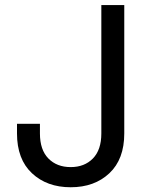

<svg xmlns="http://www.w3.org/2000/svg" viewBox="-20 -748 611 777"><path d="M266.1 9.8Q169.9 9.8 109.4 -46.9Q48.8 -103.5 48.8 -208V-247.1H141.6V-208Q141.6 -141.6 175.8 -106.7Q210 -71.8 266.1 -71.8Q321.8 -71.8 356 -106.7Q390.1 -141.6 390.1 -208V-727.5H482.9V-208Q482.9 -103.5 422.6 -46.9Q362.3 9.8 266.1 9.8Z"/></svg>

Font: Inter Variable
Style: Regular
Weight: 400
Designer: Rasmus Andersson
Foundry: rsms
Version: Version 4.001;git-9221beed3